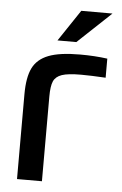

<svg xmlns="http://www.w3.org/2000/svg" viewBox="-51 -717 478 754"><g transform="rotate(5 188.5 -340.0)"><path d="M259.8 -430.2Q208.5 -430.2 184.3 -421.9Q160.2 -413.6 151.6 -394.3Q143.1 -375 143.1 -334V0H44.9V-334Q44.9 -400.9 63 -437.7Q81.1 -474.6 125 -491.7Q168.9 -508.8 249 -508.8Q307.6 -508.8 356.9 -502V-426.8Q298.8 -430.2 259.8 -430.2ZM155.8 -556.2 238.8 -680.2H361.8L230 -556.2Z"/></g></svg>

Font: LT Wave
Style: Regular
Weight: 400
Designer: Daniel Lyons
Version: Version 2.5 (Glyphs App)